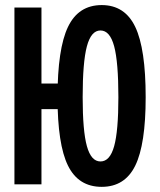

<svg xmlns="http://www.w3.org/2000/svg" viewBox="-20 -723 626 753"><path d="M378.9 9.8Q287.6 9.8 246.6 -73.5Q205.6 -156.7 205.6 -341.8Q205.6 -531.7 246.6 -617.4Q287.6 -703.1 378.9 -703.1Q469.7 -703.1 510.5 -617.4Q551.3 -531.7 551.3 -341.8Q551.3 -156.7 510.5 -73.5Q469.7 9.8 378.9 9.8ZM36.6 0V-693.4H142.6V0ZM79.1 -294.9V-395.5H240.7V-294.9ZM374 -89.8Q411.1 -89.8 427.7 -149.7Q444.3 -209.5 444.3 -341.8Q444.3 -479.5 427.7 -541.5Q411.1 -603.5 374 -603.5Q337.4 -603.5 320.8 -541.5Q304.2 -479.5 304.2 -341.8Q304.2 -209.5 320.8 -149.7Q337.4 -89.8 374 -89.8Z"/></svg>

Font: Cascadia Mono Medium
Style: Regular
Weight: 500
Monospace: yes
Designer: Aaron Bell
Foundry: Saja Typeworks
Version: Version 2407.024